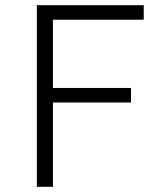

<svg xmlns="http://www.w3.org/2000/svg" viewBox="-20 -720 640 740"><path d="M122 0H184V-325H485V-381H184V-644H534V-700H122Z"/></svg>

Font: CommitMonoV142 ExtLt
Style: Regular
Weight: 200
Monospace: yes
Designer: Eigil Nikolajsen
Foundry: Eigil Nikolajsen
Version: Version 1.142